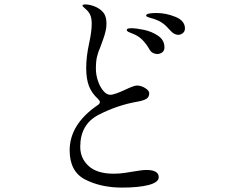

<svg xmlns="http://www.w3.org/2000/svg" viewBox="-20 -829 1040 871"><path d="M296 -147Q296 -265 423 -352Q433 -358 433 -366Q433 -372 425 -380Q396 -406 383.5 -439Q371 -472 371 -521Q371 -572 385 -636Q396 -686 396 -721Q396 -743 391 -757Q386 -771 374 -783Q367 -790 360.5 -795.5Q354 -801 354 -803Q354 -809 368 -809Q378 -809 392 -805.5Q406 -802 416 -797Q442 -784 452.5 -767Q463 -750 463 -721Q463 -704 459 -687.5Q455 -671 450 -656.5Q445 -642 443 -637Q442 -634 435 -615Q425 -593 420 -571.5Q415 -550 415 -518Q415 -489 424.5 -461.5Q434 -434 449 -416.5Q464 -399 480 -399Q491 -399 510 -406Q529 -413 548 -422Q588 -441 601 -441Q620 -441 638.5 -429.5Q657 -418 657 -406Q657 -388 643 -380Q629 -372 599 -367Q510 -351 427 -308Q344 -265 344 -163Q344 -111 382 -76Q420 -41 496 -41Q522 -41 548 -45Q574 -49 579 -50Q625 -58 644 -58Q700 -58 700 -25Q700 -2 655 10Q610 22 533 22Q439 22 367.5 -14Q296 -50 296 -147ZM755 -688Q735 -711 719 -723Q703 -735 676 -744Q669 -746 661.5 -748Q654 -750 648.5 -752.5Q643 -755 643 -759Q644 -770 690 -770Q733 -770 776 -752.5Q819 -735 819 -700Q819 -686 809 -678.5Q799 -671 789 -671Q771 -671 755 -688ZM658 -605Q643 -631 625 -649Q607 -667 580 -677Q571 -680 563 -684Q555 -688 555 -693Q555 -701 575 -701Q598 -701 633.5 -693.5Q669 -686 697.5 -666.5Q726 -647 726 -614Q726 -599 716 -591.5Q706 -584 693 -584Q683 -584 673.5 -589Q664 -594 658 -605Z"/></svg>

Font: Shippori Mincho B1
Style: Regular
Weight: 400
Designer: FONTDASU
Foundry: FONTDASU / Google Inc. / but / Adobe
Version: Version 3.110; ttfautohint (v1.8.3)